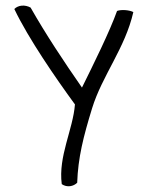

<svg xmlns="http://www.w3.org/2000/svg" viewBox="-20 -634 527 684"><path d="M31 -602C81 -497 179 -355 247 -262C240 -172 187 -77 200 22C219 35 242 30 255 17C258 -72 277 -147 308 -248C344 -365 426 -463 455 -591C442 -598 413 -601 397 -595C371 -522 313 -405 272 -322C208 -414 143 -512 89 -607C69 -618 45 -616 31 -602Z"/></svg>

Font: Comica
Style: Rg
Weight: 400
Designer: Jasper
Foundry: KineticPlasma Fonts/Cannot Into Space Fonts
Version: Version 0.89